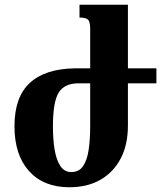

<svg xmlns="http://www.w3.org/2000/svg" viewBox="-20 -780 684 809"><path d="M360 -492V-659Q360 -689 350.5 -697.5Q341 -706 315 -706V-760H519V-492H639V-429H519V-251Q519 -170 488.5 -112Q458 -54 403 -22.5Q348 9 272 9Q164 9 102.5 -59Q41 -127 41 -248Q41 -371 105.5 -430.5Q170 -490 294 -492ZM311 -429Q251 -429 227 -389.5Q203 -350 203 -247Q203 -194 210 -150.5Q217 -107 234 -81Q251 -55 280 -55Q313 -55 330 -80Q347 -105 353.5 -148.5Q360 -192 360 -247V-429Z"/></svg>

Font: Noto Serif Armenian SemiCondensed ExtraBold
Style: Regular
Weight: 800
Width: 4
Designer: Monotype Design Team
Foundry: Monotype Imaging Inc.
Version: Version 2.008; ttfautohint (v1.8.4.7-5d5b)